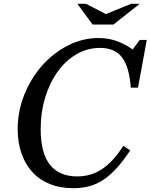

<svg xmlns="http://www.w3.org/2000/svg" viewBox="-20 -980 792 1010"><path d="M665 -189Q630 -136 596 -98Q562 -60 526.5 -36Q491 -12 451.5 -1Q412 10 365 10Q297 10 243 -11.5Q189 -33 151.5 -73.5Q114 -114 93.5 -171.5Q73 -229 73 -301Q73 -395 108 -482Q143 -569 201.5 -635Q260 -701 337 -740.5Q414 -780 498 -780Q546 -780 589.5 -765.5Q633 -751 678 -720L715 -770H752L706 -519H668Q660 -628 622 -678Q584 -728 506 -728Q440 -728 383 -695Q326 -662 284 -604Q242 -546 218 -468Q194 -390 194 -300Q194 -52 387 -52Q459 -52 517.5 -91Q576 -130 629 -213ZM467 -851 387 -960H432L537 -906L670 -960H715L577 -851Z"/></svg>

Font: SVN-Libre Baskerville
Style: Italic
Weight: 400
Italic angle: -14°
Designer: Pablo Impallari, Rodrigo Fuenzalida
Foundry: Pablo Impallari, Rodrigo Fuenzalida
Version: Version 1.000; ttfautohint (v1.8.4)